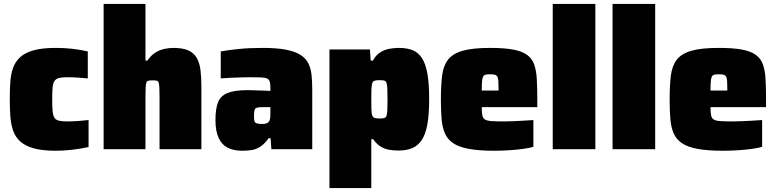

<svg xmlns="http://www.w3.org/2000/svg" viewBox="-20 -763 3973 982"><path d="M264 8Q196 8 152 -4.5Q108 -17 83 -40Q58 -63 47 -95Q36 -127 33 -167.5Q30 -208 30 -254Q30 -300 32.5 -340.5Q35 -381 46 -413.5Q57 -446 82 -469.5Q107 -493 151 -505.5Q195 -518 264 -518Q308 -518 349 -513.5Q390 -509 429 -500V-362Q411 -364 381 -366Q351 -368 324 -368Q297 -368 281.5 -364Q266 -360 258.5 -348.5Q251 -337 249 -314.5Q247 -292 247 -255Q247 -218 249 -195.5Q251 -173 258 -161.5Q265 -150 280.5 -146Q296 -142 324 -142Q347 -142 377.5 -144Q408 -146 433 -149V-11Q392 -2 348.5 3Q305 8 264 8Z M510 0V-743H724V-453H734Q752 -480 774.5 -494Q797 -508 821.5 -513Q846 -518 866 -518Q915 -518 943.5 -505Q972 -492 986.5 -466.5Q1001 -441 1005.5 -404Q1010 -367 1010 -319V0H796V-269Q796 -300 795 -317Q794 -334 791 -341.5Q788 -349 780.5 -350.5Q773 -352 761 -352Q748 -352 740 -350.5Q732 -349 729 -341.5Q726 -334 725 -317Q724 -300 724 -269V0Z M1220 8Q1174 8 1143.5 -8Q1113 -24 1097.5 -59Q1082 -94 1082 -149Q1082 -206 1095 -239.5Q1108 -273 1144 -287.5Q1180 -302 1247 -302Q1255 -302 1268.5 -301.5Q1282 -301 1299 -300.5Q1316 -300 1332.5 -299.5Q1349 -299 1363 -298V-315Q1363 -335 1359.5 -346Q1356 -357 1346 -361.5Q1336 -366 1314.5 -367Q1293 -368 1257 -368Q1233 -368 1207.5 -367Q1182 -366 1157 -365Q1132 -364 1109 -362V-500Q1147 -507 1201.5 -512.5Q1256 -518 1323 -518Q1395 -518 1442 -509Q1489 -500 1516.5 -482.5Q1544 -465 1557 -439Q1570 -413 1573.5 -379Q1577 -345 1577 -302V0H1368L1364 -56H1354Q1333 -27 1311.5 -13Q1290 1 1267.5 4.5Q1245 8 1220 8ZM1321 -129Q1333 -129 1340 -131Q1347 -133 1352 -137.5Q1357 -142 1359 -148Q1362 -155 1362.5 -165Q1363 -175 1363 -188V-215H1323Q1303 -215 1293.5 -212Q1284 -209 1281.5 -199Q1279 -189 1279 -168Q1279 -154 1281 -145Q1283 -136 1292 -132.5Q1301 -129 1321 -129Z M1665 199V-510H1872L1876 -453H1887Q1902 -480 1923 -494Q1944 -508 1969.5 -513Q1995 -518 2021 -518Q2061 -518 2090 -506.5Q2119 -495 2138 -466Q2157 -437 2166 -386Q2175 -335 2175 -257Q2175 -179 2166 -128Q2157 -77 2137.5 -47.5Q2118 -18 2088.5 -5.5Q2059 7 2018 7Q1994 7 1970.5 3Q1947 -1 1926.5 -13.5Q1906 -26 1889 -51H1879V199ZM1920 -157Q1936 -157 1944.5 -159Q1953 -161 1956.5 -170Q1960 -179 1961 -199Q1962 -219 1962 -255Q1962 -291 1961 -311Q1960 -331 1956.5 -340Q1953 -349 1944.5 -351Q1936 -353 1920 -353Q1902 -353 1893.5 -349.5Q1885 -346 1882 -329Q1880 -317 1879.5 -299.5Q1879 -282 1879 -255Q1879 -227 1879.5 -209Q1880 -191 1881 -183Q1885 -164 1894 -160.5Q1903 -157 1920 -157Z M2508 8Q2429 8 2378 -1.5Q2327 -11 2298 -30.5Q2269 -50 2255.5 -81Q2242 -112 2238.5 -155Q2235 -198 2235 -254Q2235 -325 2241 -375Q2247 -425 2270.5 -456.5Q2294 -488 2345 -503Q2396 -518 2486 -518Q2559 -518 2604.5 -509.5Q2650 -501 2675.5 -482.5Q2701 -464 2712 -433.5Q2723 -403 2725.5 -358.5Q2728 -314 2728 -254V-215H2444Q2444 -188 2447 -173Q2450 -158 2461 -151.5Q2472 -145 2495.5 -143.5Q2519 -142 2559 -142Q2576 -142 2600 -143Q2624 -144 2652.5 -145.5Q2681 -147 2708 -149V-12Q2688 -6 2655.5 -1.5Q2623 3 2584.5 5.5Q2546 8 2508 8ZM2530 -284V-300Q2530 -330 2529 -347Q2528 -364 2523.5 -371.5Q2519 -379 2510 -381Q2501 -383 2486 -383Q2472 -383 2463.5 -381Q2455 -379 2451 -371.5Q2447 -364 2445.5 -347Q2444 -330 2444 -300H2546Z M2807 0V-743H3025V0Z M3113 0V-743H3331V0Z M3678 8Q3599 8 3548 -1.5Q3497 -11 3468 -30.5Q3439 -50 3425.5 -81Q3412 -112 3408.5 -155Q3405 -198 3405 -254Q3405 -325 3411 -375Q3417 -425 3440.5 -456.5Q3464 -488 3515 -503Q3566 -518 3656 -518Q3729 -518 3774.5 -509.5Q3820 -501 3845.5 -482.5Q3871 -464 3882 -433.5Q3893 -403 3895.5 -358.5Q3898 -314 3898 -254V-215H3614Q3614 -188 3617 -173Q3620 -158 3631 -151.5Q3642 -145 3665.5 -143.5Q3689 -142 3729 -142Q3746 -142 3770 -143Q3794 -144 3822.5 -145.5Q3851 -147 3878 -149V-12Q3858 -6 3825.5 -1.5Q3793 3 3754.5 5.5Q3716 8 3678 8ZM3700 -284V-300Q3700 -330 3699 -347Q3698 -364 3693.5 -371.5Q3689 -379 3680 -381Q3671 -383 3656 -383Q3642 -383 3633.5 -381Q3625 -379 3621 -371.5Q3617 -364 3615.5 -347Q3614 -330 3614 -300H3716Z"/></svg>

Font: Saira Thin Black
Style: Regular
Weight: 900
Version: Version 1.101